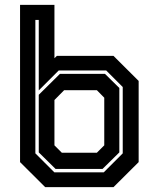

<svg xmlns="http://www.w3.org/2000/svg" viewBox="-20 -770 646 790"><path d="M166 0 62.5 -103V-750H204V-530.5L214 -540H447L550.5 -437V-103L447 0ZM208.5 -75 139.5 -143V-380L226.5 -466H412L471 -408V-143L402 -75ZM234.5 -141.5H378.5L409 -172V-368L378.5 -399H244L204 -358.5V-172ZM203.5 -61H407L485 -139V-412L417 -480H221.5L139.5 -398V-688H125.5V-139Z"/></svg>

Font: Tourney Thin
Style: Regular
Weight: 100
Designer: Tyler Finck
Foundry: Etcetera Type Co
Version: Version 1.015